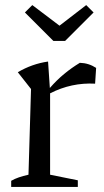

<svg xmlns="http://www.w3.org/2000/svg" viewBox="-20 -735 408 755"><path d="M24 0V-24Q38 -32 54 -37.5Q70 -43 92 -48L102 -385L50 -451Q106 -484 169 -493L176 -389Q203 -420 232 -444Q261 -468 294 -488Q329 -487 358 -468L354 -406Q261 -411 177 -368V-48L286 -26V0ZM190 -574 78 -686 107 -715 214 -634 319 -715 348 -686 236 -574Z"/></svg>

Font: Piazzolla
Style: Regular
Weight: 400
Designer: Juan Pablo del Peral
Foundry: Huerta Tipografica
Version: Version 1.330